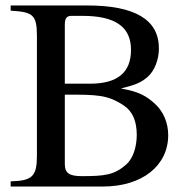

<svg xmlns="http://www.w3.org/2000/svg" viewBox="-20 -682 691 702"><path d="M217 -336C335 -336 373 -336 433 -296C466 -274 480 -237 480 -189C480 -146 467 -103 442 -81C398 -42 363 -38 279 -38C233 -38 217 -49 217 -83ZM217 -376V-592C217 -615 224 -624 241 -624H282C401 -624 459 -584 459 -500C459 -417 410 -376 309 -376ZM424 -359C476 -372 496 -380 520 -401C545 -423 561 -464 561 -505C561 -611 472 -662 299 -662H19V-643C100 -638 115 -629 115 -550V-113C115 -37 98 -21 19 -19V0H356C501 0 595 -77 595 -188C595 -232 578 -274 546 -303C517 -329 490 -347 424 -358Z"/></svg>

Font: XITS
Style: Regular
Weight: 400
Designer: MicroPress Inc., with final additions and corrections provided by Coen Hoffman, Elsevier (retired)
Version: Version 1.302